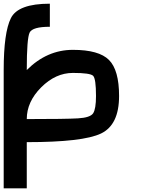

<svg xmlns="http://www.w3.org/2000/svg" viewBox="-20 -895 790 1040"><path d="M500 -375Q500 -468.8 484.4 -484.4Q468.8 -500 375 -500Q281.2 -500 203.1 -421.9Q125 -343.8 125 -250Q335.9 -250 402.3 -253.9Q468.8 -257.8 484.4 -281.2Q500 -304.7 500 -375ZM0 125V-515.6Q0 -718.8 39.1 -796.9Q78.1 -875 250 -875V-750Q156.2 -750 140.6 -718.8Q125 -687.5 125 -515.6Q234.4 -625 375 -625Q515.6 -625 570.3 -570.3Q625 -515.6 625 -375Q625 -218.8 527.3 -171.9Q429.7 -125 125 -125V125Z"/></svg>

Font: CraftyPE
Style: Regular
Weight: 400
Designer: Erek Butcher
Foundry: Haunted Coop
Version: Version 0.018;April 4, 2024;FontCreator 15.0.0.2962 64-bit